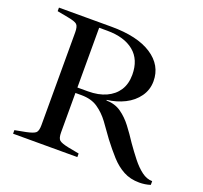

<svg xmlns="http://www.w3.org/2000/svg" viewBox="-120 -811 1018 963"><g transform="rotate(20 389.5 -329.5)"><path d="M715 14Q667 14 630 -6Q593 -26 561.5 -61Q530 -96 498 -138Q470 -178 443 -214.5Q416 -251 381 -275Q346 -299 293 -299H261V-89Q261 -58 272 -48Q283 -38 322 -30L380 -19V0H37V-19L95 -30Q134 -38 145 -48Q156 -58 156 -89V-584Q156 -616 145 -626Q134 -636 95 -643L37 -654V-673H317Q456 -673 532.5 -623Q609 -573 609 -488Q609 -442 583 -405.5Q557 -369 514 -347.5Q471 -326 420 -320V-317Q466 -316 499 -293Q532 -270 559 -234.5Q586 -199 612 -159Q638 -122 664 -89Q690 -56 717.5 -35.5Q745 -15 774 -15V5Q746 14 715 14ZM261 -328H317Q373 -328 413.5 -346.5Q454 -365 476 -399Q498 -433 498 -482Q498 -563 446.5 -605Q395 -647 304 -647H261Z"/></g></svg>

Font: Ibarra Real Nova Medium
Style: Regular
Weight: 500
Designer: Jose Maria Ribagorda & Octavio Pardo
Foundry: Jose Maria Ribagorda
Version: Version 2.000